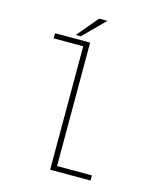

<svg xmlns="http://www.w3.org/2000/svg" viewBox="-136 -1054 982 1154"><g transform="rotate(15 355.0 -477.0)"><path d="M321 -32H538V0H286.5V-768H102.5V-800H321ZM226 -822.5 336 -953.5H388L257 -822.5Z"/></g></svg>

Font: League Mono Thin
Style: Regular
Weight: 100
Width: 6
Designer: Tyler Finck
Foundry: The League of Moveable Type / Tyler Finck
Version: Version 2.300;RELEASE